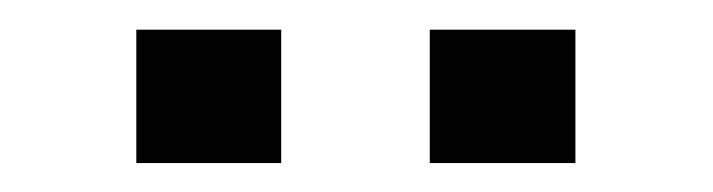

<svg xmlns="http://www.w3.org/2000/svg" viewBox="-20 -731 483 130"><path d="M369.6 -620.6H271V-710.9H369.6ZM170.4 -620.6H72.3V-710.9H170.4Z"/></svg>

Font: Franco
Style: Regular
Weight: 400
Designer: Google
Version: Version 1.200311; 2013